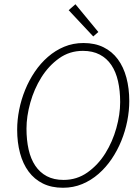

<svg xmlns="http://www.w3.org/2000/svg" viewBox="-20 -874 658 906"><path d="M420 -702 304 -826 336 -854 444 -723ZM277 12Q223 12 182.5 -8Q142 -28 115 -64.5Q88 -101 74.5 -151.5Q61 -202 61 -262Q61 -308 70.5 -356Q80 -404 98.5 -449.5Q117 -495 144 -535Q171 -575 206 -605.5Q241 -636 283 -653.5Q325 -671 374 -671Q428 -671 468.5 -651Q509 -631 536 -594.5Q563 -558 576.5 -507.5Q590 -457 590 -397Q590 -351 580.5 -303Q571 -255 552.5 -209.5Q534 -164 507 -124Q480 -84 445 -53.5Q410 -23 368 -5.5Q326 12 277 12ZM280 -25Q343 -25 393 -60.5Q443 -96 477 -150.5Q511 -205 529 -269.5Q547 -334 547 -392Q547 -446 537 -490.5Q527 -535 505.5 -567Q484 -599 450.5 -616.5Q417 -634 371 -634Q308 -634 258.5 -598.5Q209 -563 175 -508.5Q141 -454 123 -389.5Q105 -325 105 -267Q105 -213 115 -168.5Q125 -124 146.5 -92Q168 -60 201 -42.5Q234 -25 280 -25Z"/></svg>

Font: TypoPRO Source Sans Pro
Style: Italic
Weight: 300
Italic angle: -11°
Designer: Paul D. Hunt
Foundry: Adobe Systems Incorporated
Version: Version 1.075;PS 2.000;hotconv 1.0.86;makeotf.lib2.5.63406